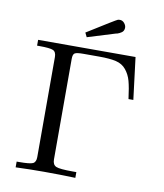

<svg xmlns="http://www.w3.org/2000/svg" viewBox="-93 -938 866 1013"><g transform="rotate(10 340.0 -431.0)"><path d="M60.1 0V-30.8H73.2Q130.4 -30.8 146.7 -38.3Q163.1 -45.9 163.1 -73.2V-608.9Q163.1 -636.7 146 -644.3Q128.9 -651.9 73.2 -651.9H60.1V-683.1H582L609.9 -458H584Q576.2 -520 567.1 -553Q558.1 -585.9 537.6 -611.1Q517.1 -636.2 483.6 -644Q450.2 -651.9 393.1 -651.9H307.1Q273.9 -651.9 262.9 -646Q252 -640.1 252 -615.2V-76.2Q252 -47.4 271.5 -39.1Q291 -30.8 359.9 -30.8H379.9V0Q295.9 -2.9 210.9 -2.9Q135.3 -2.9 60.1 0ZM298.8 -764.2Q448.7 -858.4 457 -860.8Q460.9 -861.8 466.8 -861.8Q481 -861.8 491 -849.9Q501 -837.9 501 -825.2Q501 -817.4 497.6 -810.3Q494.1 -803.2 487.5 -799.1Q481 -794.9 476.1 -792.5Q471.2 -790 464.8 -788.1L459 -787.1Q316.9 -743.2 310.1 -741.2Z"/></g></svg>

Font: CMU Serif Upright Italic
Style: UprightItalic
Weight: 500
Version: Version 0.7.0